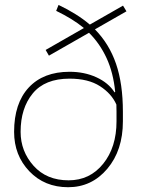

<svg xmlns="http://www.w3.org/2000/svg" viewBox="-20 -761 611 791"><path d="M371.1 -640.1Q429.7 -580.6 458 -498.3Q486.3 -416 486.3 -300.3V-261.2Q486.3 -141.6 422.1 -65.7Q357.9 10.3 260.7 10.3Q163.6 10.3 100.8 -55.4Q38.1 -121.1 38.1 -217.8Q38.1 -335.4 98.4 -400.4Q158.7 -465.3 266.6 -465.3Q327.6 -465.3 377.2 -442.6Q426.8 -419.9 452.1 -380.4L454.6 -382.3Q446.8 -461.9 418.9 -522Q391.1 -582 346.7 -626L181.6 -531.7L168 -555.2L325.7 -645.5Q301.3 -665.5 272.9 -682.9Q244.6 -700.2 211.4 -716.3L221.2 -740.7Q258.8 -722.7 291 -702.6Q323.2 -682.6 350.1 -659.7L486.8 -737.8L501 -714.4ZM460 -301.3Q460 -306.2 459.7 -315.7Q459.5 -325.2 459.5 -330.1Q439.9 -375 391.8 -406Q343.8 -437 266.6 -437Q165 -437 115 -376.2Q64.9 -315.4 64.9 -217.8Q64.9 -137.7 118.4 -77.9Q171.9 -18.1 262.7 -18.1Q350.1 -18.1 405 -86.2Q460 -154.3 460 -261.2Z"/></svg>

Font: TypoPRO Roboto Slab
Style: Thin
Weight: 250
Designer: Google
Version: Version 1.100263; 2013; ttfautohint (v0.94.20-1c74) -l 8 -r 